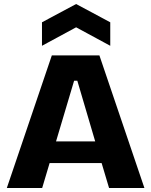

<svg xmlns="http://www.w3.org/2000/svg" viewBox="-20 -936 753 956"><path d="M14 0 238 -660H475L699 0H523L486 -124H227L190 0ZM349 -534 259 -232H454L365 -534ZM189 -708V-825L359 -916L529 -825V-708L359 -800Z"/></svg>

Font: Bricolage Grotesque 12pt ExtraBold
Style: Regular
Weight: 800
Designer: Mathieu Triay
Foundry: Atelier Triay
Version: Version 1.001; ttfautohint (v1.8.4.7-5d5b);gftools[0.9.33.de